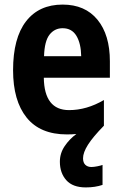

<svg xmlns="http://www.w3.org/2000/svg" viewBox="-20 -576 533 837"><path d="M342 114Q342 133 352 142.5Q362 152 378 152Q389 152 404 149Q419 146 427 143V230Q395 241 354 241Q297 241 269 209.5Q241 178 241 129Q241 92 262 61Q283 30 313 8Q294 10 272 10Q155 10 96 -63.5Q37 -137 37 -270Q37 -410 93.5 -483Q150 -556 253 -556Q351 -556 405 -490Q459 -424 459 -309V-237H171Q173 -96 281 -96Q358 -96 433 -140V-28Q385 21 363.5 55Q342 89 342 114ZM253 -453Q218 -453 196 -425Q174 -397 172 -331H334Q333 -387 313 -420Q293 -453 253 -453Z"/></svg>

Font: Noto Sans Kannada Condensed
Style: Bold
Weight: 700
Width: 3
Designer: Jelle Bosma - Monotype Design Team
Foundry: Monotype Imaging Inc.
Version: Version 2.005; ttfautohint (v1.8.4.7-5d5b)